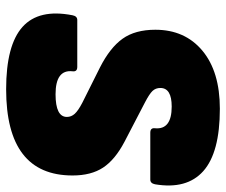

<svg xmlns="http://www.w3.org/2000/svg" viewBox="-74 -632 719 610"><g transform="rotate(90 285.0 -327.5)"><path d="M264 12Q124 12 66 -40Q8 -92 29 -199Q32 -214 44 -214H193Q209 -214 207 -199Q201 -145 280 -145Q352 -145 352 -181Q352 -195 342 -206Q332 -217 307 -230L195 -286Q132 -318 103.5 -358Q75 -398 75 -462Q75 -556 141.5 -611.5Q208 -667 326 -667Q465 -667 524 -614.5Q583 -562 566 -461Q563 -446 551 -446H402Q386 -446 388 -461Q393 -514 319 -514Q260 -514 260 -478Q260 -463 269.5 -453Q279 -443 306 -429L431 -364Q488 -334 513 -296Q538 -258 538 -199Q538 12 264 12Z"/></g></svg>

Font: Sofia Sans ExtraBlack
Style: Italic
Weight: 1000
Italic angle: -9°
Designer: Botio Nikoltchev, Ani Petrova
Foundry: lettersoup
Version: Version 4.100; ttfautohint (v1.8.4.7-5d5b)